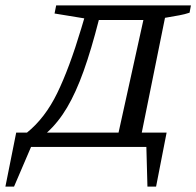

<svg xmlns="http://www.w3.org/2000/svg" viewBox="-71 -544 727 711"><path d="M-51 147 -11 -53H29Q96 -107 141 -199.5Q186 -292 230 -439L241 -476L131 -494L137 -524H636L631 -497Q613 -491 594 -487.5Q575 -484 540 -478L454 -53H546L507 147H475L471 0H44L-19 147ZM295 -470Q267 -360 238.5 -280.5Q210 -201 177.5 -146Q145 -91 103 -53H368L460 -470Z"/></svg>

Font: Piazzolla SC
Style: Italic
Weight: 400
Italic angle: -11.3°
Designer: Juan Pablo del Peral
Foundry: Huerta Tipografica
Version: Version 1.330